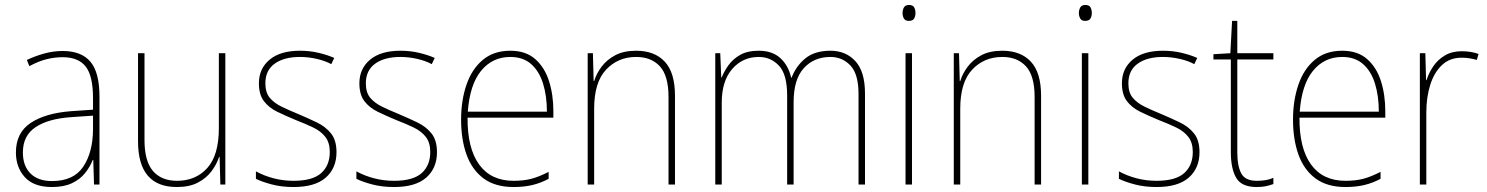

<svg xmlns="http://www.w3.org/2000/svg" viewBox="-20 -835 5979 772"><path d="M232 -630Q307 -630 343.5 -587Q380 -544 380 -446V-93H358L355 -192H353Q342 -164 322 -139Q302 -114 269.5 -98.5Q237 -83 189 -83Q116 -83 80 -122.5Q44 -162 44 -222Q44 -301 103 -340.5Q162 -380 266 -388L354 -394V-440Q354 -530 324.5 -567.5Q295 -605 232 -605Q200 -605 167.5 -597Q135 -589 98 -569L88 -594Q122 -610 158.5 -620Q195 -630 232 -630ZM267 -364Q175 -358 123.5 -324Q72 -290 72 -222Q72 -168 102.5 -137.5Q133 -107 189 -107Q276 -107 314.5 -164.5Q353 -222 354 -313V-370Z M886 -621V-93H866L863 -204H861Q851 -174 830.5 -146.5Q810 -119 776 -101Q742 -83 691 -83Q535 -83 535 -267V-621H561V-272Q561 -187 595 -147.5Q629 -108 692 -108Q767 -108 813.5 -159.5Q860 -211 860 -320V-621Z M1333 -223Q1333 -159 1290 -121Q1247 -83 1160 -83Q1112 -83 1072.5 -93.5Q1033 -104 1009 -116V-146Q1042 -128 1080.5 -118Q1119 -108 1160 -108Q1237 -108 1271.5 -139Q1306 -170 1306 -224Q1306 -261 1288.5 -284Q1271 -307 1240 -322Q1209 -337 1170 -352Q1129 -369 1095 -385.5Q1061 -402 1041 -428.5Q1021 -455 1021 -500Q1021 -559 1064 -595Q1107 -631 1186 -631Q1226 -631 1261.5 -622.5Q1297 -614 1324 -602L1312 -577Q1289 -590 1254.5 -598Q1220 -606 1186 -606Q1122 -606 1084.5 -579Q1047 -552 1047 -500Q1047 -463 1064.5 -442Q1082 -421 1111.5 -406.5Q1141 -392 1178 -377Q1218 -360 1253.5 -343Q1289 -326 1311 -298.5Q1333 -271 1333 -223Z M1737 -223Q1737 -159 1694 -121Q1651 -83 1564 -83Q1516 -83 1476.5 -93.5Q1437 -104 1413 -116V-146Q1446 -128 1484.5 -118Q1523 -108 1564 -108Q1641 -108 1675.5 -139Q1710 -170 1710 -224Q1710 -261 1692.5 -284Q1675 -307 1644 -322Q1613 -337 1574 -352Q1533 -369 1499 -385.5Q1465 -402 1445 -428.5Q1425 -455 1425 -500Q1425 -559 1468 -595Q1511 -631 1590 -631Q1630 -631 1665.5 -622.5Q1701 -614 1728 -602L1716 -577Q1693 -590 1658.5 -598Q1624 -606 1590 -606Q1526 -606 1488.5 -579Q1451 -552 1451 -500Q1451 -463 1468.5 -442Q1486 -421 1515.5 -406.5Q1545 -392 1582 -377Q1622 -360 1657.5 -343Q1693 -326 1715 -298.5Q1737 -271 1737 -223Z M2032 -631Q2094 -631 2132 -597.5Q2170 -564 2187.5 -509Q2205 -454 2205 -388V-362H1860Q1859 -239 1906.5 -173.5Q1954 -108 2045 -108Q2085 -108 2116 -116Q2147 -124 2186 -144V-116Q2154 -99 2120.5 -91Q2087 -83 2045 -83Q1971 -83 1924.5 -117.5Q1878 -152 1856 -213Q1834 -274 1834 -354Q1834 -431 1855.5 -494Q1877 -557 1921 -594Q1965 -631 2032 -631ZM2032 -606Q1960 -606 1914.5 -550.5Q1869 -495 1861 -386H2179Q2179 -449 2163.5 -499Q2148 -549 2115.5 -577.5Q2083 -606 2032 -606Z M2538 -631Q2612 -631 2653 -587Q2694 -543 2694 -450V-93H2668V-445Q2668 -530 2633.5 -568Q2599 -606 2538 -606Q2465 -606 2417 -555Q2369 -504 2369 -398V-93H2343V-621H2364L2367 -509H2369Q2378 -539 2399 -567Q2420 -595 2454 -613Q2488 -631 2538 -631Z M3319 -631Q3381 -631 3419.5 -589Q3458 -547 3458 -459V-93H3432V-457Q3432 -537 3399.5 -571.5Q3367 -606 3319 -606Q3253 -606 3212 -561Q3171 -516 3171 -424V-93H3145V-451Q3145 -536 3112 -571Q3079 -606 3031 -606Q2966 -606 2924 -557.5Q2882 -509 2882 -422V-93H2856V-621H2876L2880 -524H2882Q2891 -547 2908.5 -572Q2926 -597 2955.5 -614Q2985 -631 3031 -631Q3085 -631 3117.5 -601.5Q3150 -572 3161 -523H3163Q3181 -570 3218.5 -600.5Q3256 -631 3319 -631Z M3635 -815Q3651 -815 3656 -805Q3661 -795 3661 -783Q3661 -770 3655.5 -760.5Q3650 -751 3634 -751Q3620 -751 3614.5 -760.5Q3609 -770 3609 -783Q3609 -795 3614.5 -805Q3620 -815 3635 -815ZM3647 -621V-93H3621V-621Z M4010 -631Q4084 -631 4125 -587Q4166 -543 4166 -450V-93H4140V-445Q4140 -530 4105.5 -568Q4071 -606 4010 -606Q3937 -606 3889 -555Q3841 -504 3841 -398V-93H3815V-621H3836L3839 -509H3841Q3850 -539 3871 -567Q3892 -595 3926 -613Q3960 -631 4010 -631Z M4344 -815Q4360 -815 4365 -805Q4370 -795 4370 -783Q4370 -770 4364.5 -760.5Q4359 -751 4343 -751Q4329 -751 4323.5 -760.5Q4318 -770 4318 -783Q4318 -795 4323.5 -805Q4329 -815 4344 -815ZM4356 -621V-93H4330V-621Z M4803 -223Q4803 -159 4760 -121Q4717 -83 4630 -83Q4582 -83 4542.5 -93.5Q4503 -104 4479 -116V-146Q4512 -128 4550.5 -118Q4589 -108 4630 -108Q4707 -108 4741.5 -139Q4776 -170 4776 -224Q4776 -261 4758.5 -284Q4741 -307 4710 -322Q4679 -337 4640 -352Q4599 -369 4565 -385.5Q4531 -402 4511 -428.5Q4491 -455 4491 -500Q4491 -559 4534 -595Q4577 -631 4656 -631Q4696 -631 4731.5 -622.5Q4767 -614 4794 -602L4782 -577Q4759 -590 4724.5 -598Q4690 -606 4656 -606Q4592 -606 4554.5 -579Q4517 -552 4517 -500Q4517 -463 4534.5 -442Q4552 -421 4581.5 -406.5Q4611 -392 4648 -377Q4688 -360 4723.5 -343Q4759 -326 4781 -298.5Q4803 -271 4803 -223Z M5033 -108Q5054 -108 5070.5 -111Q5087 -114 5100 -120V-95Q5086 -90 5070.5 -86.5Q5055 -83 5033 -83Q4972 -83 4950.5 -120Q4929 -157 4929 -223V-596H4859V-617L4927 -621L4934 -751H4955V-621H5100V-596H4955V-223Q4955 -167 4971 -137.5Q4987 -108 5033 -108Z M5377 -631Q5439 -631 5477 -597.5Q5515 -564 5532.5 -509Q5550 -454 5550 -388V-362H5205Q5204 -239 5251.5 -173.5Q5299 -108 5390 -108Q5430 -108 5461 -116Q5492 -124 5531 -144V-116Q5499 -99 5465.5 -91Q5432 -83 5390 -83Q5316 -83 5269.5 -117.5Q5223 -152 5201 -213Q5179 -274 5179 -354Q5179 -431 5200.5 -494Q5222 -557 5266 -594Q5310 -631 5377 -631ZM5377 -606Q5305 -606 5259.5 -550.5Q5214 -495 5206 -386H5524Q5524 -449 5508.5 -499Q5493 -549 5460.5 -577.5Q5428 -606 5377 -606Z M5857 -629Q5895 -629 5925 -618L5918 -594Q5904 -598 5889.5 -600.5Q5875 -603 5857 -603Q5809 -603 5777.5 -573Q5746 -543 5730.5 -493Q5715 -443 5715 -383V-93H5689V-621H5711L5714 -513H5716Q5725 -542 5743 -568.5Q5761 -595 5789.5 -612Q5818 -629 5857 -629Z"/></svg>

Font: Noto Sans Telugu UI SemiCondensed Thin
Style: Regular
Weight: 100
Width: 4
Designer: Jelle Bosma - Monotype Design Team
Foundry: Monotype Imaging Inc.
Version: Version 2.005; ttfautohint (v1.8.4.7-5d5b)